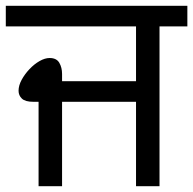

<svg xmlns="http://www.w3.org/2000/svg" viewBox="-27 -642 666 662"><path d="M106 0V-291H88Q60 -291 48.5 -302Q37 -313 37 -329Q37 -347 47.5 -366.5Q58 -386 74.5 -403.5Q91 -421 109.5 -431.5Q128 -442 144 -442Q168 -442 177.5 -425.5Q187 -409 187 -387V-362H442V-551H-7V-622H619V-551H523V0H442V-291H187V0Z"/></svg>

Font: ugurmukhi25
Style: Book
Weight: 400
Designer: Jelle Bosma - Monotype Design Team
Foundry: Monotype Imaging Inc.
Version: Version 2.003